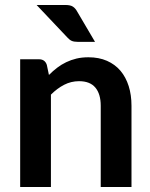

<svg xmlns="http://www.w3.org/2000/svg" viewBox="-20 -751 604 771"><path d="M176.5 -450Q192 -465.5 209.2 -478.8Q226.5 -492 245.8 -501.2Q265 -510.5 287 -515.8Q309 -521 335 -521Q377 -521 409.5 -506.8Q442 -492.5 463.8 -466.8Q485.5 -441 496.8 -405.2Q508 -369.5 508 -326.5V0H384.5V-326.5Q384.5 -373.5 363 -399.2Q341.5 -425 297.5 -425Q265.5 -425 237.5 -410.5Q209.5 -396 184.5 -371V0H61V-513H136.5Q160.5 -513 168 -490.5ZM242.5 -731Q263 -731 273 -724.2Q283 -717.5 290 -704.5L361.5 -583H291Q277 -583 268.2 -586.8Q259.5 -590.5 250.5 -600.5L127 -731Z"/></svg>

Font: Lato 2
Style: Bold
Weight: 700
Designer: Lukasz Dziedzic with Adam Twardoch and Botio Nikoltchev
Foundry: tyPoland Lukasz Dziedzic
Version: Version 2.015; 2015-08-06; http://www.latofonts.com/